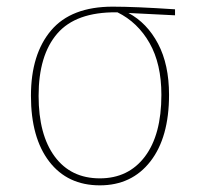

<svg xmlns="http://www.w3.org/2000/svg" viewBox="-20 -547 607 577"><path d="M506 -519V-501L366 -508Q422 -478 455 -415.5Q488 -353 488 -262Q488 -134 432 -62Q376 10 280 10Q183 10 128 -61.5Q73 -133 73 -259Q73 -384 133.5 -455.5Q194 -527 319 -527Q386 -527 506 -519ZM465 -262Q465 -355 429.5 -417.5Q394 -480 333 -510H330Q208 -511 152 -446Q96 -381 96 -259Q96 -142 144.5 -76.5Q193 -11 280 -11Q366 -11 415.5 -76.5Q465 -142 465 -262Z"/></svg>

Font: FiraGO Thin
Style: Regular
Weight: 100
Designer: bBox Type
Foundry: bBox Type GmbH
Version: Version 1.001;PS 001.001;hotconv 1.0.88;makeotf.lib2.5.64775